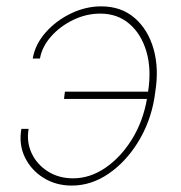

<svg xmlns="http://www.w3.org/2000/svg" viewBox="-20 -571 568 601"><path d="M294 -528.4Q250 -528.4 209.2 -508.7Q168.3 -489 139.9 -456.9Q111.5 -424.7 105.1 -387.8H82.4Q90.2 -432.5 123 -469.6Q155.9 -506.7 202.2 -528.9Q248.6 -551.1 296.9 -551.1Q359.4 -551.1 401.5 -514.7Q443.5 -478.3 460.8 -417.4Q478 -356.5 465.9 -282.7L463.1 -262.8Q450.3 -188.2 412.1 -126.2Q373.9 -64.3 319.8 -27.2Q265.6 9.9 204.5 9.9Q155.5 9.9 116.7 -14Q77.8 -38 58.1 -78.3Q38.4 -118.6 46.9 -167.6H69.6Q62.5 -126.4 79.2 -91.1Q95.9 -55.8 130 -34.3Q164.1 -12.8 208.8 -12.8Q261.7 -12.8 310 -45.8Q358.3 -78.8 393.1 -135.1Q427.9 -191.4 440 -261.4H180.4L183.2 -284.1H443.5Q454.5 -353.3 438.6 -408.7Q422.6 -464.1 385.1 -496.3Q347.7 -528.4 294 -528.4Z"/></svg>

Font: Inter UI Thin
Style: Italic
Weight: 100
Italic angle: -9.39999°
Designer: Rasmus Andersson
Foundry: rsms
Version: 3.2;8d6f07862